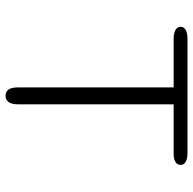

<svg xmlns="http://www.w3.org/2000/svg" viewBox="-22 -636 664 659"><g transform="rotate(90 309.5 -307.0)"><path d="M505 -619H114C87 -619 72.5 -610.5 72.5 -595.5C72.5 -580.5 87 -571.5 114 -571.5H280.5V-36C280.5 -8.5 290.5 5.5 309 5.5C327.5 5.5 338.5 -8.5 338.5 -36V-571.5H508.5C533 -571.5 546.5 -580.5 546.5 -595.5C546.5 -610.5 532 -619 505 -619Z"/></g></svg>

Font: RTM Light Light
Style: Regular
Weight: 300
Designer: after Tyler Finck
Foundry: An Endless Supply
Version: Version 1.000;Glyphs 3.2.1 (3258)